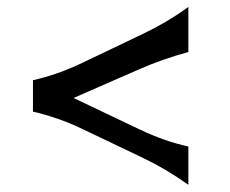

<svg xmlns="http://www.w3.org/2000/svg" viewBox="-20 -634 650 543"><path d="M73.2 -318.4V-407.2Q142.1 -422.4 212.4 -456.1L386.2 -539.1Q455.1 -572.3 512.7 -614.3V-486.8Q441.4 -467.8 373.5 -438L188 -356.9L373.5 -268.6Q446.3 -233.9 512.7 -219.7V-111.3Q449.7 -156.2 386.2 -186.5L212.4 -269.5Q147.5 -300.8 73.2 -318.4Z"/></svg>

Font: Classica
Style: Book
Weight: 400
Designer: Wojciech Kalinowski "wmk69" (wmk69@o2.pl)
Foundry: Wojciech Kalinowski "wmk69" (wmk69@o2.pl)
Version: Version 2.1.1; 2021-05-14